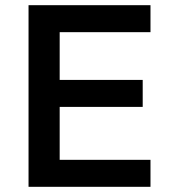

<svg xmlns="http://www.w3.org/2000/svg" viewBox="-20 -720 655 740"><path d="M90 0V-700H560V-596H210V-412H530V-308H210V-104H560V0Z"/></svg>

Font: Golos Text Medium
Style: Regular
Weight: 500
Designer: A.Korolkova, Vitaly Kuzmin
Foundry: ParaType Ltd
Version: Version 2.004